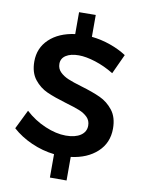

<svg xmlns="http://www.w3.org/2000/svg" viewBox="-104 -909 836 1124"><g transform="rotate(10 314.0 -347.0)"><path d="M361 -413Q432 -392 477.5 -371Q523 -350 555 -309Q587 -268 587 -201Q587 -116 528 -61.5Q469 -7 372 5V145H273V6Q203 -2 137.5 -31Q72 -60 23 -104L79 -218Q132 -169 198 -141Q264 -113 321 -113Q377 -113 409 -134.5Q441 -156 441 -193Q441 -223 421.5 -242.5Q402 -262 372 -274Q342 -286 290 -301Q219 -322 174 -342Q129 -362 97 -402.5Q65 -443 65 -509Q65 -589 121 -642Q177 -695 273 -708V-838L372 -839V-709Q429 -703 483 -684Q537 -665 580 -637L526 -520Q472 -553 415.5 -571Q359 -589 316 -589Q268 -589 240 -571Q212 -553 212 -521Q212 -492 231.5 -472.5Q251 -453 280.5 -440.5Q310 -428 361 -413Z"/></g></svg>

Font: Montserrat Medium
Style: Regular
Weight: 500
Designer: Julieta Ulanovsky
Foundry: Julieta Ulanovsky
Version: Version 6.001